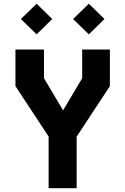

<svg xmlns="http://www.w3.org/2000/svg" viewBox="-20 -991 660 1011"><path d="M61.4 -537.4V-730H211.5V-579.2L328.8 -382H295.4L412.7 -578.9V-730H558.6V-537.4L383.2 -270.8H236.8ZM236 -337.4H383.6V0H236ZM89.9 -890.9 172.8 -971.3 255.2 -890.9 172.8 -810.1ZM364.8 -890.9 447.7 -971.3 530.1 -890.9 447.7 -810.1Z"/></svg>

Font: Monaspace Krypton Var
Style: Regular
Weight: 400
Designer: Riley Cran and the Lettermatic Team
Version: Version 1.101 (Monaspace Krypton Var)